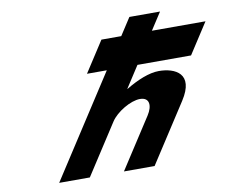

<svg xmlns="http://www.w3.org/2000/svg" viewBox="-89 -976 1324 1092"><g transform="rotate(-10 573.0 -430.0)"><path d="M659.3 -760.5H544.8L430.2 -583.5H544.7L166.8 0H343.8L531.6 -290C564.6 -341 648.4 -390 701.4 -390C758.4 -390 761.6 -341 728.6 -290L540.8 0H717.8L936.7 -338C1029.3 -481 928.7 -528 834.7 -528C778.7 -528 709 -499 643.1 -459H641.1L721.7 -583.5H1031.2L1145.8 -760.5H836.3L900.8 -860H723.8Z"/></g></svg>

Font: Hussar
Style: BdWodka
Weight: 700
Foundry: Cannot Into Space Fonts
Version: Version 2.00